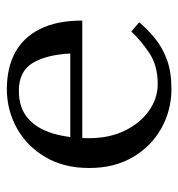

<svg xmlns="http://www.w3.org/2000/svg" viewBox="0 -510 520 560"><g transform="rotate(-90 260.0 -230.0)"><path d="M295 -30Q348 -30 384.5 -54Q421 -78 448 -107L475 -84Q454 -59 427.5 -37.5Q401 -16 365.5 -3Q330 10 280 10Q219 10 166.5 -19Q114 -48 82 -102Q50 -156 50 -230Q50 -304 82 -358Q114 -412 166.5 -441Q219 -470 280 -470Q342 -470 386.5 -446Q431 -422 455.5 -373Q480 -324 480 -250H130V-285H384Q380 -357 355.5 -396Q331 -435 275 -435Q226 -435 195.5 -409Q165 -383 151 -336.5Q137 -290 137 -230Q137 -171 159 -126Q181 -81 217 -55.5Q253 -30 295 -30Z"/></g></svg>

Font: Brygada 1918
Style: Regular
Weight: 400
Designer: Mateusz Machalski | Borys Kosmynka | Przemek Hoffer
Foundry: NIEPODLEGLA 2018
Version: Version 3.006